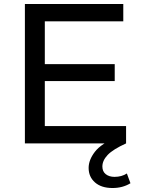

<svg xmlns="http://www.w3.org/2000/svg" viewBox="-20 -720 710 964"><path d="M105 0V-700H599V-613H205V-398H556V-313H205V-87H613V0ZM545 224Q489 224 457 196Q425 168 425 123Q425 83 456.5 42Q488 1 568 -32L613 0Q547 30 520.5 58Q494 86 494 116Q494 141 511 154.5Q528 168 555 168Q591 168 617 151L635 200Q596 224 545 224Z"/></svg>

Font: Montserrat Medium
Style: Regular
Weight: 500
Designer: Julieta Ulanovsky
Foundry: Julieta Ulanovsky
Version: Version 9.000; ttfautohint (v1.8.4.7-5d5b)